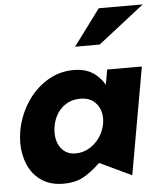

<svg xmlns="http://www.w3.org/2000/svg" viewBox="-57 -886 801 948"><g transform="rotate(-5 343.0 -412.0)"><path d="M339 -399Q387 -399 414.5 -368.5Q442 -338 442 -292Q442 -253 422 -215.5Q402 -178 367.5 -155Q333 -132 292 -132Q248 -132 222.5 -163Q197 -194 197 -243Q197 -258 200 -274Q210 -331 247 -365Q284 -399 339 -399ZM655 -531H483L470 -457Q444 -500 407 -521.5Q370 -543 318 -543Q244 -543 182.5 -504Q121 -465 81.5 -401.5Q42 -338 29 -265Q24 -233 24 -207Q24 -147 46 -97Q68 -47 112 -17.5Q156 12 220 12Q276 12 316 -9Q356 -30 403 -75L561 0ZM335 -657H457L686 -836H468Z"/></g></svg>

Font: Geom ExtraBold
Style: Bold Italic
Weight: 800
Italic angle: -10°
Version: Version 1.102